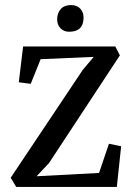

<svg xmlns="http://www.w3.org/2000/svg" viewBox="-20 -736 525 756"><path d="M252 -611Q231 -611 218 -625Q205 -639 205 -660Q205 -684 219 -700Q233 -716 259 -716Q283 -716 296 -702Q309 -688 309 -667Q309 -611 252 -611ZM44 0 22 -36 306 -461 349 -512 140 -503 101 -406 54 -412 71 -553H434L452 -518L173 -94L124 -42L370 -55L409 -170L457 -160L440 0Z"/></svg>

Font: Aikya Medium
Style: Regular
Weight: 500
Designer: Neelakash Kshetrimayum (Latin subset based on Merriweather by Eben Sorkin)
Foundry: Brand New Type
Version: Version 1.00 b005